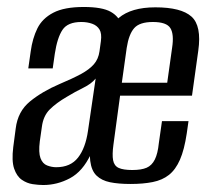

<svg xmlns="http://www.w3.org/2000/svg" viewBox="-20 -525 597 550"><path d="M104 5Q90 5 73.5 2.5Q57 0 42.5 -10Q28 -20 20.5 -42Q13 -64 18 -104L25 -157Q31 -206 66 -234.5Q101 -263 150 -284Q188 -300 212 -313Q236 -326 249 -341Q262 -356 265 -378L269 -407Q272 -429 265 -440.5Q258 -452 244 -457Q230 -462 213 -462Q174 -462 159 -439.5Q144 -417 137 -371L131 -329H61L68 -378Q73 -415 87 -443.5Q101 -472 132.5 -488.5Q164 -505 220 -505Q273 -505 297.5 -491Q322 -477 328 -452.5Q334 -428 329 -396L278 -35L240 -83Q217 -34 180.5 -14.5Q144 5 104 5ZM141 -46Q182 -46 203.5 -73.5Q225 -101 232 -150L254 -300Q242 -285 218.5 -273.5Q195 -262 172 -248Q141 -230 122.5 -211.5Q104 -193 100 -162L94 -120Q90 -88 96 -72Q102 -56 115 -51Q128 -46 141 -46ZM354 2Q319 2 295 -3Q271 -8 256.5 -22Q242 -36 238.5 -64Q235 -92 241 -139L275 -380Q284 -443 320 -473.5Q356 -504 425 -504Q499 -504 528.5 -477.5Q558 -451 548 -380L530 -251H324L305 -111Q301 -82 304 -66Q307 -50 320 -44Q333 -38 359 -38Q385 -38 400 -44.5Q415 -51 423.5 -68Q432 -85 435 -115L444 -178H520L515 -143Q508 -96 495.5 -67.5Q483 -39 464 -24Q445 -9 417.5 -3.5Q390 2 354 2ZM329 -288H459L473 -388Q479 -427 468 -444.5Q457 -462 418 -462Q380 -462 364.5 -444.5Q349 -427 343 -388Z"/></svg>

Font: Alumni Sans Thin Medium
Style: Italic
Weight: 500
Italic angle: -8°
Version: Version 1.016